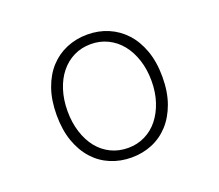

<svg xmlns="http://www.w3.org/2000/svg" viewBox="-123 -863 1245 1092"><g transform="rotate(-20 500.0 -317.0)"><path d="M754 -317Q754 -386 735 -444Q716 -502 682.5 -543.5Q649 -585 602 -608Q555 -631 500 -631Q443 -631 396.5 -608Q350 -585 316.5 -543.5Q283 -502 264.5 -444Q246 -386 246 -317Q246 -248 264.5 -190Q283 -132 316 -90.5Q349 -49 396 -26Q443 -3 500 -3Q555 -3 602 -26Q649 -49 682.5 -91Q716 -133 735 -190.5Q754 -248 754 -317ZM820 -317Q820 -227 795 -157.5Q770 -88 726.5 -40.5Q683 7 625 31Q567 55 500 55Q432 55 373.5 30.5Q315 6 272 -41.5Q229 -89 204.5 -158Q180 -227 180 -317Q180 -407 204.5 -476.5Q229 -546 272 -593Q315 -640 373.5 -664.5Q432 -689 500 -689Q567 -689 625 -664.5Q683 -640 726.5 -593Q770 -546 795 -476.5Q820 -407 820 -317Z"/></g></svg>

Font: NanumGothicCoding
Style: Regular
Weight: 400
Monospace: yes
Designer: Kwon Bruce; Nicolas Noh; Sung-woo Choi; Go-un Cha; Soo-hyun Park;
Foundry: NHN Corporation
Version: Version 2.000;PS 1;hotconv 1.0.49;makeotf.lib2.0.14853